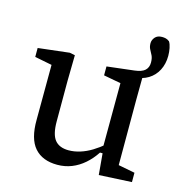

<svg xmlns="http://www.w3.org/2000/svg" viewBox="-102 -767 833 873"><g transform="rotate(15 314.0 -330.5)"><path d="M244 12Q174 12 137 -30Q100 -72 101 -162L102 -448L133 -414L21 -436V-478L168 -495L193 -490L191 -369V-178Q191 -117 212 -91Q233 -65 277 -65Q303 -65 330.5 -73.5Q358 -82 385 -98.5Q412 -115 438 -137L446 -92H418Q397 -60 370 -36.5Q343 -13 311.5 -0.5Q280 12 244 12ZM439 8 429 -105 425 -106 426 -421 345 -436V-478L473 -493Q507 -497 521.5 -510.5Q536 -524 536 -547Q536 -567 530 -579.5Q524 -592 517.5 -603.5Q511 -615 511 -632Q511 -647 522 -660Q533 -673 555 -673Q564 -673 572.5 -671Q581 -669 590 -662Q597 -651 600.5 -633Q604 -615 604 -597Q604 -559 588.5 -529Q573 -499 545 -482Q517 -465 477 -462L516 -490L515 -369V-59L593 -44V0Z"/></g></svg>

Font: Source Serif 4
Style: Regular
Weight: 400
Designer: Frank Grießhammer
Foundry: Adobe Systems Incorporated
Version: Version 4.004;hotconv 1.0.116;makeotfexe 2.5.65601